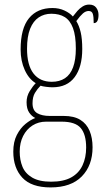

<svg xmlns="http://www.w3.org/2000/svg" viewBox="-20 -577 467 838"><path d="M201 241Q117 241 77.5 198.5Q38 156 38 85Q38 42 53.5 12Q69 -18 91 -36Q113 -54 134 -62Q119 -69 107.5 -85.5Q96 -102 96 -131Q96 -157 109.5 -179Q123 -201 136 -214Q106 -232 88 -271.5Q70 -311 70 -361Q70 -453 106.5 -497.5Q143 -542 209 -542Q238 -542 261.5 -531Q285 -520 298 -505Q307 -517 317.5 -529Q328 -541 341 -549Q354 -557 369 -557Q390 -557 400 -543.5Q410 -530 410 -512Q410 -495 405 -485.5Q400 -476 389 -476Q389 -504 385 -516.5Q381 -529 367 -529Q354 -529 342 -518.5Q330 -508 313 -485Q325 -466 332 -437Q339 -408 339 -363Q339 -285 306 -240.5Q273 -196 209 -196Q198 -196 181.5 -198Q165 -200 157 -203Q143 -189 132.5 -171.5Q122 -154 122 -126Q122 -95 142.5 -83Q163 -71 197 -71H258Q303 -71 330.5 -54Q358 -37 371 -6Q384 25 384 66Q384 145 337 193Q290 241 201 241ZM203 216Q257 216 290.5 197.5Q324 179 340 145Q356 111 356 67Q356 10 332.5 -18Q309 -46 249 -46H181Q148 -46 122 -29.5Q96 -13 81 16.5Q66 46 66 85Q66 121 78 150.5Q90 180 120.5 198Q151 216 203 216ZM206 -220Q240 -220 263.5 -235.5Q287 -251 299 -283.5Q311 -316 311 -365Q311 -421 298.5 -454.5Q286 -488 262.5 -502.5Q239 -517 204 -517Q173 -517 149 -501Q125 -485 111.5 -451.5Q98 -418 98 -364Q98 -293 126 -256.5Q154 -220 206 -220Z"/></svg>

Font: Noto Serif Khmer Condensed Thin
Style: Regular
Weight: 250
Width: 3
Designer: Danh Hong and the Monotype Design Team
Foundry: Monotype Imaging Inc.
Version: Version 2.004